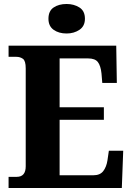

<svg xmlns="http://www.w3.org/2000/svg" viewBox="-20 -943 663 963"><path d="M23 0V-56H64Q109 -56 109 -109V-600Q109 -638 95 -648Q81 -658 62 -658H23V-714H563L566 -527H493L489 -575Q485 -613 471 -631.5Q457 -650 422 -650H279V-405H501V-342H279V-64H449Q482 -64 498 -85Q514 -106 519 -139L526 -187H598L591 0ZM314 -775Q275 -775 249 -793.5Q223 -812 223 -849Q223 -888 249 -905.5Q275 -923 314 -923Q351 -923 378.5 -905.5Q406 -888 406 -849Q406 -812 378.5 -793.5Q351 -775 314 -775Z"/></svg>

Font: Noto Serif Myanmar SemiCondensed ExtraBold
Style: Regular
Weight: 800
Width: 4
Designer: Ben Mitchell and the Monotype Design Team
Foundry: Monotype Imaging Inc.
Version: Version 2.106; ttfautohint (v1.8.4.7-5d5b)